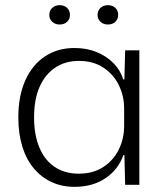

<svg xmlns="http://www.w3.org/2000/svg" viewBox="-20 -716 641 744"><path d="M268 8Q220 8 180 -10.5Q140 -29 111 -63.5Q82 -98 66.5 -148Q51 -198 51 -261Q51 -345 78.5 -405.5Q106 -466 155 -498Q204 -530 268 -530Q316 -530 354 -514.5Q392 -499 419 -472Q446 -445 458 -408H462L465 -521H520V0H465L462 -115H458Q439 -60 389.5 -26Q340 8 268 8ZM285 -43Q341 -43 380.5 -69Q420 -95 440.5 -137Q461 -179 461 -228V-295Q461 -344 440.5 -386Q420 -428 380.5 -454Q341 -480 286 -480Q233 -480 194 -454Q155 -428 133.5 -379.5Q112 -331 112 -261Q112 -193 133 -143.5Q154 -94 193 -68.5Q232 -43 285 -43ZM398 -621Q381 -621 369.5 -631.5Q358 -642 358 -658Q358 -675 369.5 -685.5Q381 -696 398 -696Q416 -696 427 -685.5Q438 -675 438 -658Q438 -642 427 -631.5Q416 -621 398 -621ZM211 -621Q194 -621 182.5 -631.5Q171 -642 171 -658Q171 -675 182.5 -685.5Q194 -696 211 -696Q229 -696 240 -685.5Q251 -675 251 -658Q251 -642 240 -631.5Q229 -621 211 -621Z"/></svg>

Font: Mona Sans Light
Style: Regular
Weight: 300
Designer: Deni Anggara
Foundry: GitHub
Version: Version 2.000